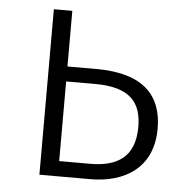

<svg xmlns="http://www.w3.org/2000/svg" viewBox="-45 -609 632 653"><g transform="rotate(5 270.5 -282.5)"><path d="M275 -375H176V-565H113V0H287C405 0 500 -58 500 -191C500 -303 437 -375 275 -375ZM282 -52H176V-324H275C394 -324 434 -275 434 -191C434 -89 375 -52 282 -52Z"/></g></svg>

Font: Glow Sans SC Normal
Style: Regular
Weight: 400
Designer: Ryoko NISHIZUKA (kana, bopomofo & ideographs); Paul D. Hunt (Latin, Greek & Cyrillic); Sandoll Communications, Soo-young
Version: Version 0.93